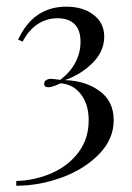

<svg xmlns="http://www.w3.org/2000/svg" viewBox="-20 -447 404 588"><path d="M299.2 -334.7Q299.2 -290.3 264.1 -254.8Q229 -219.4 179 -201.6Q241.1 -200 284.7 -168.5Q328.2 -137.1 328.2 -79Q328.2 -21 283.5 25Q238.7 71 169.8 96.4Q100.8 121.8 29.8 121.8V107.3Q87.1 105.6 137.9 83.5Q188.7 61.3 220.2 19.8Q251.6 -21.8 251.6 -79Q251.6 -126.6 228.2 -157.7Q204.8 -188.7 166.1 -191.9Q162.9 -190.3 149.6 -185.1Q136.3 -179.8 128.2 -179.8Q115.3 -179.8 115.3 -190.3Q115.3 -197.6 121.4 -201.6Q127.4 -205.6 136.3 -205.6Q141.1 -205.6 149.6 -204.4Q158.1 -203.2 164.5 -202.4Q196 -226.6 211.3 -256.5Q226.6 -286.3 226.6 -318.5Q226.6 -355.6 208.1 -373.4Q189.5 -391.1 156.5 -391.1Q122.6 -391.1 95.2 -373Q67.7 -354.8 49.2 -319.4L35.5 -325.8Q82.3 -426.6 183.1 -426.6Q233.9 -426.6 266.5 -401.6Q299.2 -376.6 299.2 -334.7Z"/></svg>

Font: Playfair Display
Style: Regular
Weight: 400
Designer: Claus Eggers Sørensen
Foundry: Claus Eggers Sørensen
Version: Version 1.005; ttfautohint (v1.2) -l 10 -r 42 -G 200 -x 21 -